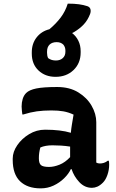

<svg xmlns="http://www.w3.org/2000/svg" viewBox="-20 -1027 640 1057"><path d="M353 -1007Q389 -1007 414.5 -1003.5Q440 -1000 461 -993Q475 -988 478 -976Q481 -964 476 -950Q463 -916 441 -892.5Q419 -869 387 -850Q382 -847 377 -845Q399 -828 411.5 -802.5Q424 -777 424 -745V-738Q424 -679 385 -641.5Q346 -604 286 -604Q229 -604 192 -639Q155 -674 155 -732V-739Q155 -787 181.5 -821Q208 -855 252 -866Q289 -897 314.5 -931Q340 -965 353 -1007ZM292 -795Q267 -795 253 -781.5Q239 -768 239 -743V-736Q239 -719 245 -707Q255 -700 265 -697Q275 -694 288 -694Q311 -694 325.5 -707Q340 -720 340 -742V-749Q340 -767 329 -781Q315 -795 292 -795ZM510 -354V-132Q518 -127 530 -127Q541 -127 552 -130.5Q563 -134 573 -142H579Q580 -136 580.5 -132Q581 -128 581 -120Q581 -92 571.5 -64.5Q562 -37 547 -22Q531 -6 516 0.5Q501 7 486 7Q446 7 416.5 -24.5Q387 -56 374 -96H370Q358 -70 333 -45.5Q308 -21 275 -5.5Q242 10 204 10Q131 10 90.5 -29Q50 -68 50 -147V-154Q50 -191 75 -227.5Q100 -264 140.5 -288.5Q181 -313 228 -313Q314 -313 370 -296Q372 -318 376 -342.5Q380 -367 385 -396Q357 -409 329 -414Q301 -419 263 -419Q218 -419 182.5 -414Q147 -409 109 -397H103Q102 -406 100.5 -417.5Q99 -429 99 -441Q99 -463 105 -482.5Q111 -502 124 -515Q141 -532 180 -540Q219 -548 295 -548Q363 -548 411 -518.5Q459 -489 484.5 -444.5Q510 -400 510 -354ZM194 -155Q194 -128 205.5 -118Q217 -108 250 -108Q277 -108 308 -120.5Q339 -133 366 -162V-220Q340 -224 315.5 -225.5Q291 -227 269 -227Q229 -227 202 -215Q198 -200 196 -186Q194 -172 194 -157Z"/></svg>

Font: Recursive Sn Csl St
Style: Bold
Weight: 700
Version: Version 1.079;hotconv 1.0.112;makeotfexe 2.5.65598; ttfautoh